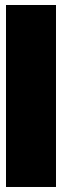

<svg xmlns="http://www.w3.org/2000/svg" viewBox="-20 -745 274 765"><path d="M203.1 0H3.9V-725.1H203.1Z"/></svg>

Font: Archivo-RBTV
Style: Regular
Weight: 500
Designer: Hector Gatti
Foundry: Hector Gatti
Version: ""